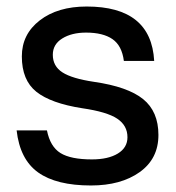

<svg xmlns="http://www.w3.org/2000/svg" viewBox="-20 -555 539 589"><path d="M246 -535Q444 -535 453 -368H360Q354 -415 325 -435Q296 -455 244 -455Q200 -455 171 -437Q142 -419 142 -387Q142 -352 171.5 -333Q201 -314 268 -304Q372 -289 419 -251Q466 -213 466 -141Q466 -68 408.5 -27Q351 14 259 14Q153 14 97 -26Q41 -66 31 -155H124Q134 -105 165.5 -85.5Q197 -66 262 -66Q312 -66 341.5 -84Q371 -102 371 -134Q371 -170 339.5 -191Q308 -212 232 -223Q136 -238 91.5 -273.5Q47 -309 47 -382Q47 -450 102 -492.5Q157 -535 246 -535Z"/></svg>

Font: Nacelle
Style: Regular
Weight: 400
Designer: Sora Sagano
Foundry: Sora Sagano
Version: Version 1.000;FEAKit 1.0